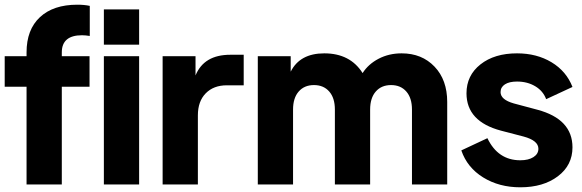

<svg xmlns="http://www.w3.org/2000/svg" viewBox="-20 -785 2476 817"><path d="M93 0V-416H0V-546H93V-562Q93 -659 150 -712Q207 -765 309 -765Q339 -765 362 -760V-632Q343 -635 329 -635Q243 -635 243 -562V-546H361V-416H243V0ZM422 -595V-745H572V-595ZM422 0V-546H572V0Z M960 -552H1017V-422H945Q889 -422 855.5 -388Q822 -354 822 -294V0H672V-546H812V-464Q848 -552 960 -552Z M1689 -558Q1775 -558 1829 -501.5Q1883 -445 1883 -351V0H1733V-319Q1733 -368 1709 -395.5Q1685 -423 1644 -423Q1603 -423 1579 -395.5Q1555 -368 1555 -319V0H1405V-319Q1405 -368 1381 -395.5Q1357 -423 1316 -423Q1275 -423 1251 -395.5Q1227 -368 1227 -319V0H1077V-546H1217V-480Q1256 -558 1360 -558Q1470 -558 1523 -474Q1547 -512 1591 -535Q1635 -558 1689 -558Z M2194 12Q2104 12 2036 -30Q1968 -72 1943 -145L2054 -197Q2099 -103 2194 -103Q2229 -103 2250 -116.5Q2271 -130 2271 -152Q2271 -187 2208 -204L2112 -229Q1965 -268 1965 -388Q1965 -464 2024.5 -511Q2084 -558 2180 -558Q2264 -558 2327 -520Q2390 -482 2416 -415L2304 -363Q2291 -398 2257.5 -418Q2224 -438 2180 -438Q2147 -438 2128.5 -426Q2110 -414 2110 -393Q2110 -361 2166 -345L2267 -318Q2416 -278 2416 -158Q2416 -82 2354 -35Q2292 12 2194 12Z"/></svg>

Font: Plus Jakarta Display
Style: Bold
Weight: 700
Designer: Gumpita Rahayu
Foundry: Tokotype Studio
Version: Version 1.000;hotconv 1.0.109;makeotfexe 2.5.65596